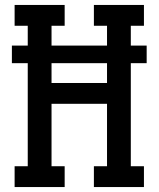

<svg xmlns="http://www.w3.org/2000/svg" viewBox="-20 -755 640 775"><path d="M39 0V-84H92V-500H28V-571H92V-651H39V-735H241V-651H188V-571H412V-651H359V-735H561V-651H508V-571H572V-500H508V-84H561V0H359V-84H412V-336H188V-84H241V0ZM412 -420V-500H188V-420Z"/></svg>

Font: Iosevka HT Medium Extended
Style: Regular
Weight: 500
Width: 7
Monospace: yes
Designer: Belleve Invis
Foundry: Belleve Invis
Version: Version 32.3.0; ttfautohint (v1.8.4)